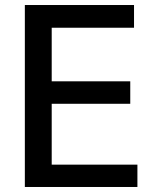

<svg xmlns="http://www.w3.org/2000/svg" viewBox="-20 -745 640 765"><path d="M79 -725H514V-634.5H186V-421H499V-331.5H186V-89H527.5V0H79Z"/></svg>

Font: JuliaMono Medium
Style: Regular
Weight: 500
Monospace: yes
Designer: cormullion
Foundry: corm
Version: Version 0.054; ttfautohint (v1.8.4)